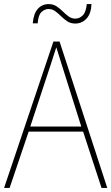

<svg xmlns="http://www.w3.org/2000/svg" viewBox="-20 -918 544 938"><path d="M476 0 386 -275H120L27 0H0L241 -715H271L504 0ZM282 -601Q276 -621 269.5 -641Q263 -661 255 -687Q248 -665 241 -643.5Q234 -622 227 -600L128 -300H377ZM427 -898Q425 -851 402.5 -827Q380 -803 348 -803Q325 -803 308.5 -814Q292 -825 278 -839Q264 -853 249.5 -863.5Q235 -874 217 -874Q199 -874 183 -859.5Q167 -845 164 -804H140Q144 -852 165 -875Q186 -898 218 -898Q240 -898 256.5 -887Q273 -876 287 -862Q301 -848 315.5 -837.5Q330 -827 348 -827Q368 -827 384 -842.5Q400 -858 404 -898Z"/></svg>

Font: Noto Sans Thai SemCond Thin
Style: Regular
Weight: 100
Width: 4
Designer: Monotype Design Team
Foundry: Monotype Imaging Inc.
Version: Version 2.002; ttfautohint (v1.8.4.7-5d5b)